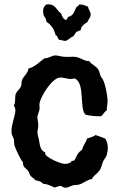

<svg xmlns="http://www.w3.org/2000/svg" viewBox="-20 -846 554 887"><path d="M477 -379C477 -364 473 -350 473 -335C461 -330 457 -316 447 -309H438C417 -309 396 -311 376 -316C344 -341 376 -463 324 -484C319 -482 313 -481 307 -481C291 -481 275 -488 259 -488C222 -488 170 -404 163 -371C161 -363 163 -355 163 -347C163 -331 153 -319 153 -304C153 -292 157 -280 157 -267C157 -256 153 -246 153 -234C153 -223 158 -211 160 -200C164 -178 165 -151 189 -142L188 -139C188 -119 260 -89 279 -89C290 -89 299 -91 308 -97L311 -103H321C334 -115 330 -134 360 -155C363 -174 378 -188 382 -206C396 -210 410 -214 421 -222C436 -218 451 -211 466 -206C474 -194 478 -179 478 -164C478 -152 476 -140 473 -129C469 -118 461 -110 456 -100C450 -84 448 -68 437 -55C427 -42 411 -34 405 -19C382 -16 366 1 344 7C335 9 326 8 318 10C305 13 297 21 283 21C268 21 267 13 260 13C250 13 241 19 231 20C213 12 200 4 179 3C171 -8 156 -11 144 -13C137 -23 124 -27 118 -39C115 -44 115 -50 111 -55C100 -71 85 -71 86 -97C75 -107 51 -160 47 -174C44 -183 46 -193 44 -203C39 -220 33 -219 33 -240C33 -274 51 -311 51 -337C51 -345 48 -352 44 -358C54 -376 47 -395 53 -413C58 -425 70 -433 76 -445C81 -455 78 -467 82 -477C90 -496 110 -508 111 -529C142 -537 161 -559 186 -577C188 -577 188 -577 190 -577C204 -577 221 -590 236 -590C248 -590 260 -585 273 -584C288 -582 303 -584 319 -584C350 -584 368 -562 392 -564C401 -549 423 -542 434 -525C440 -516 441 -501 447 -490C465 -476 477 -401 477 -379ZM399 -779C399 -792 388 -802 387 -815C374 -819 365 -826 351 -825H345C346 -819 338 -819 335 -815C324 -802 323 -772 294 -768C294 -761 288 -759 286 -753C272 -757 266 -771 263 -783C240 -799 238 -826 203 -826C199 -826 196 -825 193 -825C184 -817 179 -808 179 -795C179 -787 181 -779 183 -771C191 -766 193 -754 195 -745C218 -731 231 -709 237 -683C247 -682 246 -668 252 -663C254 -662 279 -657 280 -657C295 -657 304 -675 319 -678C322 -686 330 -691 332 -699C340 -699 345 -706 353 -706V-708C352 -712 357 -713 355 -719C363 -729 372 -738 383 -743C387 -755 399 -765 399 -779Z"/></svg>

Font: Margarine
Style: Regular
Weight: 400
Designer: Astigmatic (AOETI)
Foundry: Astigmatic (AOETI)
Version: Version 1.000